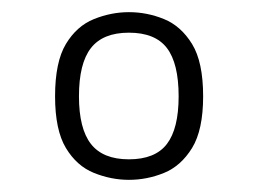

<svg xmlns="http://www.w3.org/2000/svg" viewBox="-20 -692 434 319"><path d="M194.2 -393.2Q164.7 -393.2 136.1 -404.7Q107.5 -416.2 89.5 -446.1Q71.5 -476 71.5 -532Q71.5 -589 89.5 -618.9Q107.5 -648.8 136.1 -660.3Q164.7 -671.8 194.2 -671.8Q224.3 -671.8 252.5 -660.3Q280.7 -648.8 299.1 -618.9Q317.5 -589 317.5 -532Q317.5 -476 299.1 -446.1Q280.7 -416.2 252.5 -404.7Q224.3 -393.2 194.2 -393.2ZM194.2 -427.3Q237.8 -427.3 257.3 -452.8Q276.8 -478.3 276.8 -532Q276.8 -586.7 257.3 -612.2Q237.8 -637.7 194.2 -637.7Q151 -637.7 131.1 -612.2Q111.2 -586.7 111.2 -532Q111.2 -478.3 131.1 -452.8Q151 -427.3 194.2 -427.3Z"/></svg>

Font: Vivano Light
Style: Regular
Weight: 300
Designer: Joe Prince, Josias Burgherr
Version: Version 2.064;September 19, 2022;FontCreator 14.0.0.2877 64-